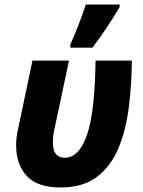

<svg xmlns="http://www.w3.org/2000/svg" viewBox="-20 -816 630 846"><path d="M247 10Q346 10 407.5 -37Q469 -84 502 -163.5Q535 -243 547.5 -343Q560 -443 561 -549H401Q398 -320 363 -220.5Q328 -121 266 -121Q213 -121 213 -187Q213 -198 214 -212Q215 -226 219 -243L284 -549H123L60 -249Q51 -212 51 -175Q51 -92 97.5 -41Q144 10 247 10ZM290 -606H387Q424 -654 453 -698.5Q482 -743 507 -784V-796H358Q346 -758 326 -706.5Q306 -655 290 -620Z"/></svg>

Font: Noto Sans Display Extra
Style: Italic
Weight: 800
Italic angle: -12°
Designer: Monotype Design Team
Foundry: Monotype Imaging Inc.
Version: Version 1.900